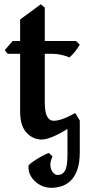

<svg xmlns="http://www.w3.org/2000/svg" viewBox="-20 -649 410 913"><path d="M359.4 -75.7Q294.9 -28.8 249.5 -7.1Q204.1 14.6 178.7 14.6Q136.7 14.6 106.2 -18.1Q75.7 -50.8 75.7 -119.1V-393.1H16.6L2.4 -410.6L40.5 -454.1H75.7V-556.2L174.3 -628.9L192.9 -612.8V-454.1H341.8L359.4 -436.5Q350.1 -419.9 335 -401.6Q319.8 -383.3 310.1 -376Q298.3 -381.8 274.9 -387.5Q251.5 -393.1 225.6 -393.1H192.9V-164.6Q192.9 -114.3 204.3 -94.5Q215.8 -74.7 234.4 -74.7Q251.5 -74.7 274.2 -82Q296.9 -89.4 337.9 -111.3ZM115.7 137.7Q123 128.9 141.4 116.5Q159.7 104 179.7 93.3Q199.7 82.5 212.4 78.1Q215.3 82 220.9 86.4Q226.6 90.8 229.5 95.2Q216.8 122.6 220 142.3Q223.1 162.1 233.4 172.6Q243.7 183.1 253.4 183.1Q277.3 183.1 289.1 162.6Q300.8 142.1 300.8 88.4V-62.5Q315.9 -65.9 330.3 -68.8Q344.7 -71.8 359.4 -75.7V74.2Q359.4 127.9 346.4 161.4Q333.5 194.8 313.2 212.9Q293 231 269.3 237.5Q245.6 244.1 224.1 244.1Q194.3 244.1 168.5 229.5Q142.6 214.8 127.7 190.4Q112.8 166 115.7 137.7Z"/></svg>

Font: Gentium Plus
Style: Bold
Weight: 700
Designer: Victor Gaultney, Annie Olsen, Iska Routamaa, Becca Hirsbrunner
Foundry: SIL International
Version: Version 6.101